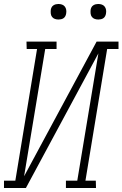

<svg xmlns="http://www.w3.org/2000/svg" viewBox="-53 -944 615 964"><path d="M-33 0V-37H24L133 -698H81L80 -735H231V-698H174L68 -59L432 -735H542V-698H485L376 -37H428L429 0H278V-37H335L441 -676L77 0ZM441 -846Q431 -846 422.5 -849Q414 -852 408.5 -859Q403 -866 402 -875.5Q401 -885 402 -895Q403 -901 406 -907Q409 -913 415 -917Q421 -921 427.5 -922.5Q434 -924 440 -924Q450 -924 458.5 -921Q467 -918 472.5 -911Q478 -904 479.5 -894.5Q481 -885 479 -875Q478 -869 475 -863Q472 -857 466.5 -853Q461 -849 454 -847.5Q447 -846 441 -846ZM241 -846Q231 -846 222.5 -849Q214 -852 208.5 -859Q203 -866 202 -875.5Q201 -885 202 -895Q203 -901 206 -907Q209 -913 215 -917Q221 -921 227.5 -922.5Q234 -924 240 -924Q250 -924 258.5 -921Q267 -918 272.5 -911Q278 -904 279.5 -894.5Q281 -885 279 -875Q278 -869 275 -863Q272 -857 266.5 -853Q261 -849 254 -847.5Q247 -846 241 -846Z"/></svg>

Font: Iosevka Curly Slab Extralight
Style: Italic
Weight: 200
Italic angle: -9°
Monospace: yes
Designer: Belleve Invis
Foundry: Belleve Invis
Version: Version 22.1.2; ttfautohint (v1.8.4)